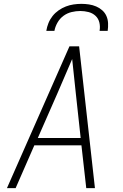

<svg xmlns="http://www.w3.org/2000/svg" viewBox="-20 -975 640 995"><path d="M16 0 340 -735H390L472 0H427L402 -222H158L61 0ZM398 -260 373 -490Q368 -535 363.5 -579.5Q359 -624 354 -669Q335 -624 315.5 -579.5Q296 -535 277 -490L176 -260ZM220 -815Q223 -835 231 -855Q239 -875 252.5 -892Q266 -909 284 -921.5Q302 -934 321.5 -941.5Q341 -949 361.5 -952Q382 -955 402 -955Q422 -955 441.5 -952Q461 -949 478.5 -941.5Q496 -934 510 -921.5Q524 -909 531.5 -892Q539 -875 540 -855Q541 -835 538 -815H496Q500 -837 495 -858Q490 -879 475 -893Q460 -907 439 -912.5Q418 -918 396 -918Q374 -918 351 -912.5Q328 -907 309 -893Q290 -879 278 -858Q266 -837 262 -815Z"/></svg>

Font: Iosevka XLt Ex Obl
Style: Regular
Weight: 200
Width: 7
Italic angle: -9°
Monospace: yes
Designer: Belleve Invis
Foundry: Belleve Invis
Version: Version 32.5.0; ttfautohint (v1.8.4)